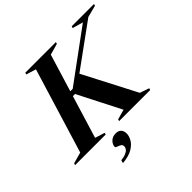

<svg xmlns="http://www.w3.org/2000/svg" viewBox="-268 -912 1346 1346"><g transform="rotate(-45 405.0 -239.0)"><path d="M638 -37.5 707.5 -13.5 703 0H395L399 -13.5L473.5 -34.5L311 -353H240L253.5 -390H325L705 -669L626 -691.5L630.5 -705H851L847 -691.5L758.5 -668.5L399.5 -407.5L426 -446ZM239.5 -669 166 -691.5 170 -705H473.5L469.5 -691.5L386 -668L193 -36L265.5 -13.5L262 0H-41L-37.5 -13.5L46.5 -37ZM245.5 106.5Q245.5 83 265.5 63.2Q285.5 43.5 317.5 43.5Q343 43.5 357.2 58Q371.5 72.5 371.5 99.5Q371.5 123 356.5 150.5Q341.5 178 305.5 199.8Q269.5 221.5 206 227.5L212 205Q242.5 201.5 261 193.2Q279.5 185 287.8 173.8Q296 162.5 296 151Q296 135 283.5 128Q271 121 258.2 116.8Q245.5 112.5 245.5 106.5Z"/></g></svg>

Font: Newsreader 60pt SemiBold
Style: Italic
Weight: 600
Italic angle: -17°
Designer: Hugues Gentile
Foundry: Production Type
Version: Version 1.003